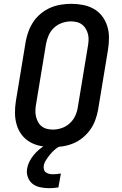

<svg xmlns="http://www.w3.org/2000/svg" viewBox="-20 -763 640 1006"><path d="M256 8Q224 8 193.5 2Q163 -4 137.5 -18.5Q112 -33 94 -56.5Q76 -80 67.5 -109Q59 -138 58.5 -169Q58 -200 63 -232L115 -547Q120 -574 130 -600.5Q140 -627 156 -650.5Q172 -674 195.5 -693Q219 -712 245 -723Q271 -734 299 -738.5Q327 -743 353 -743Q385 -743 415.5 -737Q446 -731 471.5 -716.5Q497 -702 515 -678.5Q533 -655 542 -626Q551 -597 551 -566Q551 -535 546 -503L494 -188Q489 -161 479.5 -134.5Q470 -108 453.5 -84.5Q437 -61 414 -42Q391 -23 364.5 -12Q338 -1 310 3.5Q282 8 256 8ZM257 -84Q280 -84 303.5 -92Q327 -100 345.5 -117Q364 -134 374.5 -157Q385 -180 388 -203L440 -518Q443 -534 444 -550.5Q445 -567 441.5 -582Q438 -597 430.5 -610.5Q423 -624 411 -633.5Q399 -643 383.5 -647Q368 -651 352 -651Q329 -651 305.5 -643Q282 -635 263.5 -618Q245 -601 235 -578Q225 -555 221 -532L169 -217Q166 -201 165.5 -184.5Q165 -168 168.5 -153Q172 -138 179 -124.5Q186 -111 198 -101.5Q210 -92 225.5 -88Q241 -84 257 -84ZM236 223Q213 223 190 218Q167 213 150.5 200Q134 187 126 165.5Q118 144 122 121Q125 102 134 84Q143 66 156 50Q169 34 185 20.5Q201 7 218 -3L227 -8H300L299 0Q283 8 269 19.5Q255 31 243.5 45Q232 59 222 74.5Q212 90 209 106Q208 116 210.5 125.5Q213 135 221 140.5Q229 146 238 148Q247 150 257 150Q268 150 278 149Q288 148 299 146L286 219Q274 221 261.5 222Q249 223 236 223Z"/></svg>

Font: Iosevka Etoile Semibold
Style: Italic
Weight: 600
Italic angle: -9°
Designer: Belleve Invis
Foundry: Belleve Invis
Version: Version 22.1.2; ttfautohint (v1.8.4)